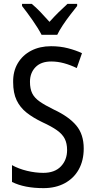

<svg xmlns="http://www.w3.org/2000/svg" viewBox="-20 -963 494 993"><path d="M413 -195Q413 -133 387.5 -87Q362 -41 315 -15.5Q268 10 205 10Q106 10 42 -22V-109Q76 -90 119.5 -79.5Q163 -69 204 -69Q263 -69 295 -102.5Q327 -136 327 -187Q327 -221 315 -245Q303 -269 275 -289Q247 -309 199 -331Q151 -354 117.5 -380.5Q84 -407 66 -444.5Q48 -482 48 -538Q47 -594 72 -636Q97 -678 141.5 -701Q186 -724 244 -724Q291 -724 331.5 -713.5Q372 -703 404 -688L377 -611Q344 -627 311 -636Q278 -645 245 -645Q192 -645 163.5 -615.5Q135 -586 135 -540Q135 -504 146.5 -480.5Q158 -457 185 -438Q212 -419 259 -396Q336 -360 374.5 -314Q413 -268 413 -195ZM195 -783Q178 -816 149 -857.5Q120 -899 94 -932V-943H144Q165 -926 189 -901Q213 -876 236 -850Q262 -879 282.5 -899Q303 -919 329 -943H379V-932Q363 -912 343 -886Q323 -860 305 -833Q287 -806 276 -783Z"/></svg>

Font: Noto Sans Myanmar Condensed
Style: Regular
Weight: 400
Width: 3
Designer: Monotype Design Team
Foundry: Monotype Imaging Inc.
Version: Version 2.107; ttfautohint (v1.8.4.7-5d5b)